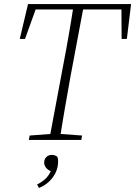

<svg xmlns="http://www.w3.org/2000/svg" viewBox="-20 -694 670 952"><path d="M78 -501 119 -674H630L609 -501H583L582 -670L603 -647H136L165 -670L104 -501ZM123 0 127 -22 247 -31H264L387 -22L383 0ZM224 0 292 -363Q307 -440 320.5 -518Q334 -596 346 -674H397L329 -312Q315 -234 301.5 -156Q288 -78 276 0ZM268 108Q268 136 256 161.5Q244 187 222.5 207Q201 227 173 238L164 221Q183 211 197.5 199.5Q212 188 221.5 173.5Q231 159 237 143L240 158Q219 151 209 138.5Q199 126 199 112Q199 96 209.5 85Q220 74 237 74Q247 74 253.5 77Q260 80 265 84Q267 90 267.5 95.5Q268 101 268 108Z"/></svg>

Font: Source Serif 4 36pt Light
Style: Italic
Weight: 300
Italic angle: -12°
Designer: Frank Grießhammer
Foundry: Adobe Systems Incorporated
Version: Version 4.004;hotconv 1.0.116;makeotfexe 2.5.65601